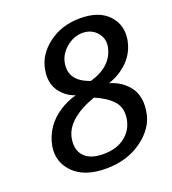

<svg xmlns="http://www.w3.org/2000/svg" viewBox="-132 -810 825 920"><g transform="rotate(-20 280.5 -350.0)"><path d="M253 10Q144 10 88.5 -45.5Q33 -101 46 -180Q65 -278 151 -333Q189 -358 235 -370Q201 -382 178 -404Q124 -454 139 -535Q151 -608 218.5 -659Q286 -710 380 -710Q476 -710 523.5 -659.5Q571 -609 559 -535Q544 -453 473 -404Q443 -383 405 -370Q447 -358 476 -333Q543 -278 526 -180Q514 -102 437.5 -46Q361 10 253 10ZM327 -410Q441 -443 459 -535Q467 -577 439.5 -608.5Q412 -640 367 -640Q322 -640 284.5 -608.5Q247 -577 239 -535Q222 -445 327 -410ZM426 -180Q435 -235 404.5 -269.5Q374 -304 313 -330Q161 -275 146 -180Q137 -125 167.5 -92.5Q198 -60 265 -60Q332 -60 374.5 -93Q417 -126 426 -180Z"/></g></svg>

Font: Scada
Style: Italic
Weight: 400
Italic angle: -10°
Designer: Jovanny Lemonad
Foundry: Jovanny Lemonad
Version: Version 4.100;PS 004.100;hotconv 1.0.88;makeotf.lib2.5.64775